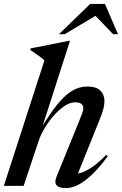

<svg xmlns="http://www.w3.org/2000/svg" viewBox="-28 -943 619 974"><path d="M168 -228 92 0H-8.5L197.5 -637Q189 -644.5 177.5 -653Q166 -661.5 152.8 -671Q139.5 -680.5 125.5 -689.5L127.5 -697.5L321.5 -736H327L180 -278.5L173.5 -279.5Q212.5 -346.5 245 -390.2Q277.5 -434 306 -458.8Q334.5 -483.5 361 -493.8Q387.5 -504 414.5 -504Q462 -504 482 -482.5Q502 -461 502 -430Q502 -412.5 496.5 -391Q491 -369.5 474 -327.5L359 -42L341.5 -62Q359 -59.5 383 -66.5Q407 -73.5 439 -95Q471 -116.5 511 -157.5L518.5 -150.5Q476 -92.5 438.2 -56.8Q400.5 -21 368 -5Q335.5 11 307 11Q271.5 11 259 -3.2Q246.5 -17.5 259.5 -48.5L372 -325Q385 -356.5 389.8 -370.5Q394.5 -384.5 394.5 -393.5Q394.5 -408 384.8 -416Q375 -424 354 -424Q327 -424 298.8 -405Q270.5 -386 244.2 -356Q218 -326 198 -292Q178 -258 168 -228ZM271 -769.5 429.5 -923H504.5L570.5 -769.5H546L443 -876.5H479.5L300 -769.5Z"/></svg>

Font: Newsreader 60pt Medium
Style: Italic
Weight: 500
Italic angle: -17°
Designer: Hugues Gentile
Foundry: Production Type
Version: Version 1.003